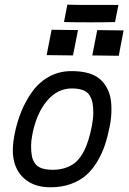

<svg xmlns="http://www.w3.org/2000/svg" viewBox="-20 -812 558 832"><path d="M493.2 -790.5 478.5 -716.3H470.2Q441.9 -715.3 371.6 -715.3Q298.8 -715.3 265.6 -716.3L257.3 -716.8L272 -792.5L280.8 -791.5Q312.5 -790.5 404.8 -790.5Q404.8 -790.5 484.9 -790.5ZM203.6 -683.1 317.9 -681.6 296.4 -571.8 182.1 -573.2ZM401.4 -681.6 515.6 -680.2 494.6 -570.3 379.9 -571.8ZM303.2 -105Q354 -145.5 376.5 -258.8Q377 -260.3 377.4 -263.2Q377.9 -266.1 378.4 -267.6Q384.3 -301.3 384.3 -323.2Q384.3 -349.1 380.9 -366.5Q377.4 -383.8 368.2 -398.9Q358.9 -414.1 339.6 -421.4Q320.3 -428.7 291 -428.7Q228.5 -428.7 183.1 -374.3Q137.7 -319.8 120.1 -229Q114.7 -201.2 114.7 -179.7Q114.7 -152.8 118.2 -135.5Q121.6 -118.2 131.6 -103.8Q141.6 -89.4 160.9 -82.8Q180.2 -76.2 210.4 -76.2Q264.6 -76.7 303.2 -105ZM198.7 -0.5H197.8Q123 -0.5 79.3 -43.7Q35.6 -86.9 35.6 -160.6Q35.6 -189.9 42.5 -226.6Q53.2 -282.7 73 -330.6Q92.8 -378.4 122.3 -418.2Q151.9 -458 194.8 -481Q237.8 -503.9 289.1 -503.9Q359.4 -503.9 398.4 -479.7Q437.5 -455.6 454.1 -405.8Q462.9 -379.4 462.9 -339.4Q462.9 -300.8 455.6 -265.1Q446.8 -220.7 434.6 -183.8Q422.4 -147 401.6 -112.1Q380.9 -77.1 353.8 -53.2Q326.7 -29.3 287.4 -14.9Q248 -0.5 199.7 -0.5Z"/></svg>

Font: Fantasque Sans Mono
Style: Italic
Weight: 400
Italic angle: -11°
Monospace: yes
Designer: Jany Belluz
Version: Version 1.8.0 ; ttfautohint (v1.8.2)